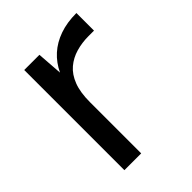

<svg xmlns="http://www.w3.org/2000/svg" viewBox="-156 -596 679 679"><g transform="rotate(-45 183.5 -256.5)"><path d="M69 0V-501H145L152 -405Q168 -439 194.5 -463Q221 -487 258 -500Q295 -513 342 -513V-425H315Q282 -425 252.5 -416.5Q223 -408 200.5 -389Q178 -370 165.5 -337.5Q153 -305 153 -256V0Z"/></g></svg>

Font: DM Sans 18pt
Style: Regular
Weight: 400
Designer: Colophon Foundry, Jonny Pinhorn
Foundry: Colophon Foundry
Version: Version 4.004;gftools[0.9.30]